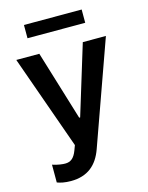

<svg xmlns="http://www.w3.org/2000/svg" viewBox="-135 -810 847 1098"><g transform="rotate(-15 288.0 -261.0)"><path d="M146 204.5C246.1 204.5 304 153.1 334.9 66.1L553.3 -545.5H416.5L290.5 -133.5H284.8L159.1 -545.5H22.7L220.5 11.4L209.5 40.8C193.2 84.2 171.5 99.1 141.3 99.4C127.1 99.8 95.2 96.2 65 85.9V191.1C82.4 198.2 110.8 204.5 146 204.5ZM116.8 -648.8H458.5V-727.3H116.8Z"/></g></svg>

Font: Margiela Sans Semi Bold
Style: Regular
Weight: 600
Designer: Stefan Endress, Andreas Faust
Version: Version 1.100;FEAKit 1.0